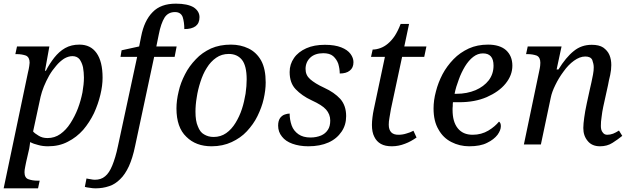

<svg xmlns="http://www.w3.org/2000/svg" viewBox="-27 -790 3440 1050"><path d="M-7 240 126 -394C129 -407 132 -419 133 -429C134 -438 135 -444 135 -447C135 -467 128 -480 115 -486C101 -491 84 -494 65 -494H57L66 -536H243L219 -403H224C237 -429 253 -453 270 -475C287 -496 306 -514 329 -527C352 -540 378 -546 407 -546C448 -546 479 -531 501 -500C523 -469 534 -424 534 -365C534 -336 530 -305 522 -272C514 -238 502 -204 487 -171C471 -138 451 -107 428 -80C404 -53 376 -31 344 -15C312 2 276 10 236 10C217 10 199 8 182 3C165 -1 151 -6 138 -13C137 -8 136 0 135 9C134 18 132 27 130 35L116 96C115 100 114 108 111 121C108 134 107 145 107 152C107 172 114 185 128 190C142 195 158 198 177 198H190L181 240H-7ZM233 -35C258 -35 282 -42 303 -57C324 -72 342 -91 358 -116C374 -141 388 -168 399 -197C410 -226 418 -255 424 -285C429 -314 432 -341 432 -366C432 -385 430 -404 427 -422C423 -440 416 -455 408 -466C399 -477 386 -483 369 -483C354 -483 338 -478 323 -469C308 -459 293 -446 280 -430C266 -414 253 -396 242 -377C231 -357 221 -337 213 -317C205 -297 199 -278 195 -261L154 -71C160 -64 170 -56 184 -48C198 -39 214 -35 233 -35Z M495 240C485 240 475 239 464 237C453 236 444 234 437 232L446 186C451 187 459 189 468 190C477 192 485 193 492 193C514 193 533 187 548 174C563 162 576 142 587 115C598 88 609 53 618 9L723 -479H632L638 -515L734 -536L745 -591C756 -648 777 -693 808 -724C838 -755 880 -770 935 -770C978 -770 1010 -763 1032 -750C1053 -736 1064 -718 1064 -696C1064 -674 1057 -658 1043 -647C1028 -636 1008 -631 981 -631C981 -656 978 -678 972 -697C965 -715 951 -724 930 -724C905 -724 886 -714 873 -694C860 -673 849 -642 841 -600L828 -536H939L928 -479H816L712 8C703 53 691 90 678 119C664 149 648 173 630 190C612 208 592 221 570 228C547 236 522 240 495 240Z M1130 10C1073 10 1027 -7 992 -42C956 -76 938 -128 938 -197C938 -226 942 -257 950 -290C957 -322 969 -353 985 -384C1000 -414 1020 -441 1044 -466C1067 -491 1095 -510 1127 -525C1159 -539 1195 -546 1236 -546C1271 -546 1303 -539 1332 -525C1361 -511 1384 -489 1401 -459C1418 -428 1426 -388 1426 -339C1426 -310 1422 -280 1415 -249C1408 -217 1396 -186 1381 -155C1366 -124 1346 -97 1323 -72C1300 -47 1272 -28 1240 -13C1208 2 1171 10 1130 10ZM1141 -41C1167 -41 1190 -48 1210 -62C1230 -76 1247 -95 1261 -118C1275 -141 1287 -166 1296 -194C1305 -221 1311 -249 1316 -278C1320 -306 1322 -332 1322 -356C1322 -406 1313 -442 1296 -463C1279 -484 1255 -495 1224 -495C1198 -495 1175 -488 1155 -474C1135 -460 1118 -442 1104 -419C1089 -396 1078 -370 1069 -342C1060 -314 1053 -286 1049 -258C1044 -229 1042 -203 1042 -179C1042 -146 1046 -119 1055 -99C1063 -78 1074 -63 1089 -55C1104 -46 1121 -41 1141 -41Z M1659 10C1626 10 1597 5 1572 -4C1547 -13 1528 -26 1515 -43C1501 -60 1494 -80 1494 -103C1494 -121 1498 -135 1505 -145C1512 -154 1521 -161 1531 -164C1540 -167 1549 -169 1557 -169C1557 -146 1561 -124 1568 -104C1575 -84 1588 -68 1605 -56C1622 -44 1644 -38 1671 -38C1693 -38 1712 -42 1729 -49C1745 -56 1757 -66 1766 -80C1775 -93 1779 -110 1779 -131C1779 -154 1771 -174 1756 -191C1741 -208 1715 -224 1678 -241C1641 -258 1612 -279 1590 -302C1568 -325 1557 -356 1557 -396C1557 -425 1565 -450 1581 -473C1596 -495 1619 -513 1648 -526C1677 -539 1711 -545 1750 -545C1787 -545 1816 -540 1839 -531C1862 -522 1879 -510 1890 -495C1901 -480 1906 -465 1906 -450C1906 -429 1899 -414 1886 -404C1873 -393 1854 -388 1831 -388C1831 -406 1828 -423 1823 -441C1817 -458 1808 -471 1795 -483C1782 -494 1764 -499 1741 -499C1711 -499 1687 -491 1670 -475C1653 -459 1644 -438 1644 -413C1644 -390 1652 -372 1669 -357C1686 -342 1711 -326 1746 -310C1783 -293 1812 -273 1834 -249C1855 -225 1866 -194 1866 -155C1866 -123 1858 -95 1841 -70C1824 -45 1801 -25 1770 -11C1739 3 1702 10 1659 10Z M2116 10C2092 10 2072 6 2056 -3C2040 -12 2028 -25 2020 -42C2011 -59 2007 -81 2007 -107C2007 -119 2008 -133 2010 -149C2012 -164 2014 -178 2017 -191L2078 -479H2002L2011 -519C2025 -519 2039 -522 2053 -527C2067 -532 2081 -540 2094 -551C2107 -562 2120 -576 2132 -594C2143 -611 2154 -633 2164 -659H2210L2184 -536H2305L2293 -479H2172L2111 -194C2108 -177 2105 -162 2103 -147C2100 -132 2099 -119 2099 -108C2099 -89 2104 -75 2113 -66C2122 -57 2135 -53 2152 -53C2166 -53 2181 -55 2196 -60C2211 -64 2223 -69 2234 -75L2251 -38C2231 -24 2210 -12 2188 -4C2165 5 2141 10 2116 10Z M2539 10C2504 10 2471 2 2442 -13C2412 -28 2388 -51 2371 -82C2353 -112 2344 -150 2344 -197C2344 -226 2348 -257 2357 -290C2365 -322 2377 -353 2393 -384C2409 -414 2429 -441 2453 -466C2477 -491 2505 -510 2537 -525C2568 -539 2603 -546 2642 -546C2684 -546 2717 -536 2740 -516C2763 -495 2775 -467 2775 -431C2775 -396 2763 -364 2738 -333C2713 -302 2678 -278 2635 -259C2591 -240 2541 -231 2485 -231H2450C2449 -224 2449 -217 2449 -210C2448 -203 2448 -196 2448 -189C2448 -146 2457 -113 2476 -89C2495 -65 2522 -53 2558 -53C2590 -53 2619 -61 2644 -76C2669 -91 2688 -108 2702 -125C2709 -120 2712 -112 2712 -100C2712 -85 2706 -70 2694 -53C2681 -36 2662 -21 2637 -9C2612 4 2579 10 2539 10ZM2459 -277H2469C2508 -277 2543 -284 2574 -297C2604 -310 2628 -328 2646 -351C2663 -374 2672 -400 2672 -431C2672 -454 2667 -471 2657 -482C2647 -493 2633 -498 2614 -498C2595 -498 2578 -492 2561 -479C2544 -466 2529 -448 2516 -427C2503 -405 2491 -381 2482 -355C2472 -329 2464 -303 2459 -277Z M3254 10C3225 10 3202 0 3187 -19C3171 -38 3163 -61 3163 -90C3163 -106 3165 -125 3168 -147C3171 -168 3175 -194 3182 -225L3199 -303C3201 -312 3204 -324 3207 -338C3210 -352 3213 -367 3216 -382C3219 -397 3220 -411 3220 -422C3220 -435 3217 -448 3212 -462C3206 -475 3193 -481 3174 -481C3153 -481 3133 -473 3112 -458C3091 -443 3072 -423 3055 -399C3037 -375 3022 -350 3010 -325C2997 -299 2989 -276 2985 -256L2931 0H2838L2922 -402C2924 -411 2926 -421 2927 -430C2928 -439 2928 -444 2928 -447C2928 -467 2921 -480 2908 -486C2894 -491 2877 -494 2858 -494H2850L2859 -536H3044L3017 -410H3027C3054 -454 3082 -488 3111 -511C3139 -534 3172 -545 3209 -545C3236 -545 3257 -540 3272 -530C3287 -519 3299 -506 3306 -489C3313 -472 3316 -454 3316 -434C3316 -417 3314 -399 3310 -380C3305 -360 3301 -341 3298 -324L3272 -206C3268 -187 3265 -169 3263 -151C3260 -133 3259 -116 3259 -101C3259 -86 3262 -74 3269 -66C3275 -57 3283 -53 3294 -53C3305 -53 3315 -55 3326 -59C3336 -63 3347 -69 3358 -76L3376 -47C3360 -34 3342 -21 3323 -9C3303 4 3280 10 3254 10Z"/></svg>

Font: NameLogos Serif
Style: Italic
Weight: 500
Version: Version 0.1